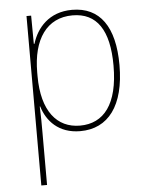

<svg xmlns="http://www.w3.org/2000/svg" viewBox="-54 -583 672 867"><g transform="rotate(-5 281.5 -149.0)"><path d="M98 240H124V5C124 -35 124 -77 122 -116H124C144 -49 197 11 295 11C422 11 497 -87 497 -271C497 -445 431 -538 305 -538C200 -538 144 -470 123 -400H120L119 -528H98ZM296 -14C192 -14 124 -94 124 -254V-270C124 -420 188 -513 305 -513C415 -513 470 -432 470 -271C470 -96 404 -14 296 -14Z"/></g></svg>

Font: Noto Sans Mono SemiCondensed Thin
Style: Regular
Weight: 100
Width: 4
Designer: Monotype Design Team
Foundry: Monotype Imaging Inc.
Version: Version 2.014